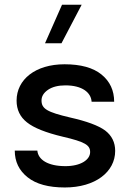

<svg xmlns="http://www.w3.org/2000/svg" viewBox="-20 -806 564 831"><path d="M174.8 -618.7H246.1L333.5 -785.6H248.5ZM259.3 -527.8C133.3 -527.8 51.8 -461.9 51.8 -370.6C51.8 -331.1 66.9 -299.8 96.7 -276.4C126.5 -252.4 178.2 -231.9 251.5 -214.4C348.6 -191.9 370.1 -177.7 370.1 -147.9C370.1 -114.3 329.1 -86.9 263.2 -86.9C186.5 -86.9 145 -115.2 141.6 -154.3H43.9C43.9 -106.4 62.5 -67.9 99.6 -38.6C136.2 -9.3 189.9 5.4 260.7 5.4C392.6 5.4 478.5 -62 478.5 -152.8C478.5 -189.9 463.9 -219.2 435.1 -241.2C405.8 -262.7 355.5 -281.2 283.7 -297.4C183.6 -320.8 159.7 -335.4 159.7 -371.1C159.7 -389.2 168.9 -404.3 188 -417.5C207 -430.2 231.9 -436.5 263.2 -436.5C335 -436.5 374 -406.2 376.5 -365.7H474.1C474.1 -414.1 456.1 -453.6 419.4 -483.4C382.8 -513.2 329.1 -527.8 259.3 -527.8Z"/></svg>

Font: Estedad SemiBold
Style: Regular
Weight: 600
Designer: Amin Abedi
Version: Version 7.3